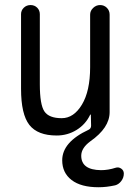

<svg xmlns="http://www.w3.org/2000/svg" viewBox="-20 -540 540 779"><path d="M210 9.8Q132.8 9.8 99.1 -33.2Q65.4 -76.2 65.4 -179.7V-482.4Q65.4 -498 76.7 -508.8Q87.9 -519.5 104 -519.5Q120.1 -519.5 130.9 -508.8Q141.6 -498 141.6 -482.4V-198.2Q141.6 -115.2 160.2 -87.9Q178.7 -60.5 230.5 -60.5Q279.3 -60.5 312.5 -115.7Q345.7 -170.9 345.7 -267.6V-480.5Q345.7 -496.1 357.9 -507.8Q370.1 -519.5 386.2 -519.5Q402.3 -519.5 413.6 -508.3Q424.8 -497.1 424.8 -480.5V-85Q424.8 -21.5 346.7 33.2Q309.6 60.5 309.6 91.8Q309.6 149.4 389.6 150.4Q418.9 150.4 449.2 140.6Q460.9 136.7 471.7 144Q482.4 151.4 482.4 164.1Q482.4 180.7 472.2 194.3Q461.9 208 447.3 211.9Q412.1 219.7 379.9 219.7Q308.6 219.7 270.5 190.4Q232.4 161.1 232.4 110.4Q232.4 36.1 339.8 -13.7Q349.6 -18.6 349.6 -30.3L348.6 -74.2Q348.6 -75.2 347.7 -75.2Q345.7 -75.2 345.7 -74.2Q327.1 -35.2 290.5 -12.7Q253.9 9.8 210 9.8Z"/></svg>

Font: Rounded-X Mgen+ 2m regular
Style: Regular
Weight: 400
Designer: [Source Han Sans]
Ryoko NISHIZUKA  (kana & ideographs); Paul D. Hunt (Latin, Greek & Cyrillic); Wenlong ZHANG  (bopomofo
Version: Version 1.059.20150602